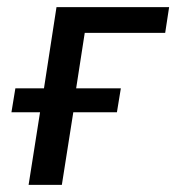

<svg xmlns="http://www.w3.org/2000/svg" viewBox="-20 -517 493 537"><path d="M60 0 92 -203H12L23 -270H103L138 -497H453L442 -425H217L193 -270H318L307 -203H185L153 0Z"/></svg>

Font: Nunito Sans 7pt Condensed Medium
Style: Italic
Weight: 500
Width: 3
Italic angle: -9°
Designer: Vernon Adams
Foundry: Vernon Adams
Version: Version 3.101;gftools[0.9.27]